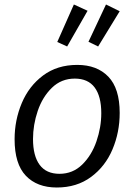

<svg xmlns="http://www.w3.org/2000/svg" viewBox="-20 -826 597 855"><path d="M513 -323Q513 -237 481 -161Q449 -85 385.5 -38Q322 9 233 9Q145 9 95 -43.5Q45 -96 45 -206Q45 -291 77 -367Q109 -443 172 -490Q235 -537 324 -537Q412 -537 462.5 -484.5Q513 -432 513 -323ZM127 -207Q127 -132 156.5 -92Q186 -52 245 -52Q304 -52 346 -93Q388 -134 409.5 -196.5Q431 -259 431 -322Q431 -397 401.5 -436.5Q372 -476 313 -476Q253 -476 211 -435Q169 -394 148 -332Q127 -270 127 -207ZM370 -778 279 -619 235 -639 309 -806ZM513 -776 417 -619 374 -640 452 -806Z"/></svg>

Font: Bitter Pro
Style: Italic
Weight: 400
Italic angle: -9°
Designer: Sol Matas, and Bitter project Authors
Foundry: Sol Matas
Version: Version 1.010